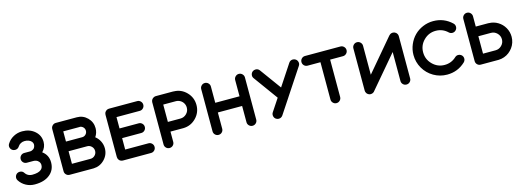

<svg xmlns="http://www.w3.org/2000/svg" viewBox="-2 -1640 6970 2567"><g transform="rotate(-15 3483.5 -357.0)"><path d="M279 -592Q249 -592 223.5 -578.5Q198 -565 183 -540Q163 -510 126 -510Q107 -510 90 -520Q66 -536 60 -562.5Q54 -589 70 -613Q103 -666 159 -696Q215 -726 279 -726Q383 -726 452 -666Q521 -606 521 -515Q521 -442 467 -385Q547 -327 547 -226Q547 -119 469 -57Q394 4 262 4Q197 4 141.5 -26Q86 -56 52 -109Q37 -133 43 -159.5Q49 -186 72 -202Q89 -212 108 -212Q146 -212 165 -182Q176 -165 190.5 -153.5Q205 -142 223.5 -136Q242 -130 262 -130Q347 -130 384 -161Q413 -183 413 -226Q413 -238 408.5 -250.5Q404 -263 396 -272.5Q388 -282 379 -288Q353 -305 316 -304H233Q204 -304 184.5 -324Q165 -344 165 -371.5Q165 -399 184.5 -419Q204 -439 233 -439H310H318Q326 -439 337 -443Q348 -447 359.5 -454.5Q371 -462 379 -478Q387 -494 388 -515Q388 -537 373.5 -554.5Q359 -572 334.5 -582Q310 -592 279 -592Z M1204 -396Q1244 -365 1267 -319Q1290 -273 1290 -221Q1290 -132 1227.5 -67.5Q1165 -3 1075 0Q1072 0 1069 0H744Q716 0 696.5 -19.5Q677 -39 677 -67V-651Q677 -678 696.5 -698Q716 -718 744 -718H1025Q1030 -718 1035 -718Q1120 -718 1180 -658Q1240 -598 1240 -513Q1240 -449 1204 -396ZM1035 -583H811V-442H1035Q1065 -442 1085.5 -463Q1106 -484 1106 -513Q1106 -541 1087.5 -561Q1069 -581 1043 -584Q1039 -583 1035 -583ZM1069 -134Q1104 -134 1129.5 -159.5Q1155 -185 1155 -221Q1155 -257 1129.5 -282.5Q1104 -308 1069 -308H1035H811V-134Z M1870 -583H1548V-426H1813Q1841 -426 1860.5 -406.5Q1880 -387 1880 -359Q1880 -331 1860.5 -311.5Q1841 -292 1813 -292H1548V-134H1870Q1898 -134 1917.5 -114.5Q1937 -95 1937 -67Q1937 -39 1917.5 -19.5Q1898 0 1870 0H1481Q1464 0 1449 -8Q1443 -11 1438 -15Q1433 -19 1429 -24Q1414 -43 1414 -67V-651Q1414 -675 1429 -693Q1433 -698 1438 -702Q1443 -706 1449 -710Q1464 -718 1481 -718H1870Q1898 -718 1917.5 -698Q1937 -678 1937 -650.5Q1937 -623 1917.5 -603Q1898 -583 1870 -583Z M2376 -717Q2479 -715 2551 -641Q2623 -567 2623 -463.5Q2623 -360 2551 -286Q2479 -212 2376 -209Q2372 -209 2369 -209H2195V-67Q2195 -39 2175.5 -19.5Q2156 0 2128 0Q2100 0 2080.5 -19.5Q2061 -39 2061 -67V-651Q2061 -671 2072.5 -688Q2084 -705 2102 -712Q2114 -718 2128 -718H2369Q2372 -718 2376 -717ZM2369 -343Q2418 -343 2453.5 -378Q2489 -413 2489 -463Q2489 -496 2473 -523.5Q2457 -551 2429 -567Q2401 -583 2369 -583H2195V-343H2369Z M3344 -651V-67Q3344 -39 3324 -19.5Q3304 0 3276.5 0Q3249 0 3229 -19.5Q3209 -39 3209 -67V-292H2873V-67Q2873 -39 2853.5 -19.5Q2834 0 2806 0Q2778 0 2758.5 -19.5Q2739 -39 2739 -67V-651Q2739 -678 2758.5 -698Q2778 -718 2806 -718Q2834 -718 2853.5 -698Q2873 -678 2873 -651V-426H3209V-651Q3209 -678 3229 -698Q3249 -718 3276.5 -718Q3304 -718 3324 -698Q3344 -678 3344 -651Z M4061 -706Q4084 -691 4090 -663.5Q4096 -636 4080 -613L3835 -242V-243Q3835 -242 3835 -242Q3835 -242 3835 -241H3834Q3834 -241 3833.5 -240.5Q3833 -240 3833 -240Q3833 -240 3833.5 -240.5Q3834 -241 3834 -241L3835 -242Q3835 -242 3835 -242Q3835 -242 3835 -241.5Q3835 -241 3834 -241V-240Q3833 -239 3833 -238Q3832 -238 3832 -237L3695 -30Q3674 0 3639 0Q3619 0 3602 -11Q3579 -26 3573.5 -53.5Q3568 -81 3583 -104L3697 -276L3454 -611Q3437 -633 3441.5 -660.5Q3446 -688 3469 -705Q3486 -717 3508 -717Q3542 -717 3562 -690L3776 -396L3968 -687Q3988 -717 4024 -717Q4044 -717 4061 -706Z M4684 -720Q4711 -720 4731 -700.5Q4751 -681 4751 -653Q4751 -625 4731 -605.5Q4711 -586 4684 -586H4506V-69Q4506 -42 4486.5 -22Q4467 -2 4439 -2Q4411 -2 4391.5 -22Q4372 -42 4372 -69V-586H4194Q4166 -586 4146.5 -605.5Q4127 -625 4127 -653Q4127 -681 4146.5 -700.5Q4166 -720 4194 -720Z M5474 -650V-651V-67Q5474 -39 5454.5 -19.5Q5435 0 5407 0Q5379 0 5359.5 -19.5Q5340 -39 5340 -67V-468L4963 -24Q4963 -23 4962 -22Q4953 -12 4940 -6Q4927 0 4912 0Q4910 0 4907 0H4906Q4897 -1 4888 -4V-5H4887Q4883 -7 4879 -9H4878Q4873 -12 4869 -16Q4867 -17 4865 -19Q4857 -27 4852 -38Q4845 -51 4845 -66Q4845 -67 4845 -67V-651Q4845 -678 4864.5 -698Q4884 -718 4912 -718Q4940 -718 4959.5 -698Q4979 -678 4979 -651V-250L5355 -694H5356Q5357 -695 5358 -696Q5367 -706 5379 -712H5380Q5390 -717 5402 -717Q5405 -718 5407 -718Q5429 -718 5446 -705Q5448 -704 5450 -702H5451Q5461 -692 5468 -679Q5474 -666 5474 -650Z M5968 -593Q5871 -593 5801.5 -524Q5732 -455 5732 -357.5Q5732 -260 5801.5 -190.5Q5871 -121 5968 -121Q6062 -121 6130 -185Q6149 -203 6175 -203Q6197 -203 6214 -191Q6231 -179 6238 -161Q6245 -143 6241 -122.5Q6237 -102 6221 -87Q6115 13 5968 13Q5868 13 5782.5 -36.5Q5697 -86 5647.5 -171.5Q5598 -257 5598 -357Q5598 -432 5627.5 -501Q5657 -570 5706.5 -619.5Q5756 -669 5824.5 -698Q5893 -727 5968 -727Q6117 -727 6225 -624Q6245 -605 6245.5 -577Q6246 -549 6226.5 -529Q6207 -509 6179.5 -508.5Q6152 -508 6132 -527Q6063 -593 5968 -593Z M6682 -508Q6749 -507 6806 -472.5Q6863 -438 6896 -380Q6929 -322 6929 -254Q6929 -214 6916.5 -175.5Q6904 -137 6881 -106Q6858 -75 6828 -51.5Q6798 -28 6760 -14.5Q6722 -1 6682 0Q6678 0 6675 0H6434Q6406 0 6386.5 -19.5Q6367 -39 6367 -67V-651Q6367 -678 6386.5 -698Q6406 -718 6434 -718Q6462 -718 6481.5 -698Q6501 -678 6501 -651V-509H6675Q6678 -509 6682 -508ZM6675 -134Q6724 -134 6759.5 -169.5Q6795 -205 6795 -254.5Q6795 -304 6759.5 -339.5Q6724 -375 6675 -375H6501V-134Z"/></g></svg>

Font: Multiround Pro
Style: Regular
Weight: 400
Designer: Ivan Filipov, Sasha Pavljenko
Version: Version 1.005;Fontself Maker 3.5.4